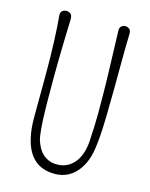

<svg xmlns="http://www.w3.org/2000/svg" viewBox="-120 -868 749 956"><g transform="rotate(15 255.0 -390.0)"><path d="M84.5 -252.9 85.4 -459.5Q85.4 -635.3 74.2 -757.3Q72.8 -772.9 82 -780.5Q91.3 -788.1 103.3 -788.1Q115.2 -788.1 125 -780.5Q134.8 -772.9 133.8 -747.3Q132.8 -721.7 131.6 -682.4Q130.4 -643.1 129.4 -599.1Q127.4 -511.2 127.4 -439.9Q127.4 -368.7 127.7 -342.5Q127.9 -316.4 128.4 -292Q130.9 -162.1 143.1 -127.4Q155.3 -92.8 171.4 -74.2Q203.6 -37.1 254.4 -37.1Q306.6 -37.1 340.8 -75.7Q376 -115.7 381.8 -187.5Q387.2 -275.4 387.2 -328.6Q387.2 -381.8 387 -420.7Q386.7 -459.5 385.7 -507.8Q381.8 -648.4 377.9 -760.3Q377.4 -775.9 386.2 -783.2Q395 -790.5 406.2 -790.5Q417.5 -790.5 426.8 -783.2Q436 -775.9 435.5 -760.3Q433.6 -687.5 433.3 -616.7Q433.1 -545.9 432.6 -476.1Q431.6 -306.6 426.3 -232.7Q420.9 -158.7 409.9 -121.1Q398.9 -83.5 378.4 -54.2Q332.5 11.2 254.9 11.2Q126.5 11.2 94.7 -130.9Q84.5 -175.3 84.5 -230Z"/></g></svg>

Font: Pompiere 
Style: Regular
Weight: 400
Designer: Karolina Lach
Foundry: Sorkin Type Co.
Version: Version 1.002